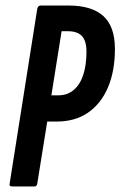

<svg xmlns="http://www.w3.org/2000/svg" viewBox="-20 -675 436 695"><path d="M25 0Q12 0 15 -11L115 -644Q118 -655 127 -655H228Q312 -655 354 -617Q396 -579 396 -498Q396 -418 371 -359Q346 -300 299 -267.5Q252 -235 185 -235H151L115 -11Q114 0 104 0ZM166 -330H192Q224 -330 247 -349.5Q270 -369 281.5 -404.5Q293 -440 293 -488Q293 -527 276.5 -544.5Q260 -562 226 -562H203Z"/></svg>

Font: Sofia Sans Extra Condensed
Style: Bold Italic
Weight: 700
Italic angle: -9°
Designer: Botio Nikoltchev, Ani Petrova
Foundry: lettersoup
Version: Version 4.101